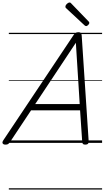

<svg xmlns="http://www.w3.org/2000/svg" viewBox="-71 -1149 841 1544"><path d="M-27 14Q-43 14 -49 5Q-55 -4 -45 -20L522 -869Q530 -880 537.5 -885Q545 -890 560 -890Q573 -890 579 -884.5Q585 -879 586 -863L642 -14Q643 0 636.5 7Q630 14 615 14Q601 14 596 8.5Q591 3 590 -10L573 -262H179L11 -9Q1 5 -6 9.5Q-13 14 -27 14ZM212 -312H570L539 -805ZM622 -939Q618 -939 615 -941Q612 -943 608 -946L463 -1081Q457 -1086 456 -1089Q455 -1092 455 -1096Q455 -1103 460.5 -1110.5Q466 -1118 474 -1123.5Q482 -1129 489 -1129Q493 -1129 496 -1127Q499 -1125 503 -1120L642 -976Q646 -972 646.5 -969Q647 -966 647 -963Q647 -957 638 -948Q629 -939 622 -939ZM0 365H750V375H0ZM0 -20H750V0H0ZM0 -505H750V-500H0ZM0 -885H750V-875H0Z"/></svg>

Font: Playwrite DK Uloopet Guides
Style: Regular
Weight: 400
Designer: Veronika Burian, José Scaglione
Foundry: TypeTogether
Version: Version 1.003